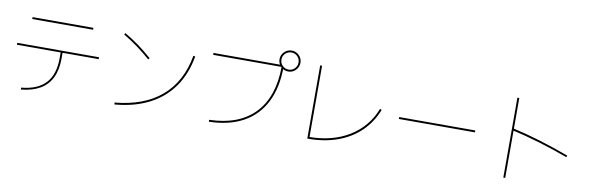

<svg xmlns="http://www.w3.org/2000/svg" viewBox="-57 -1392 6114 1989"><g transform="rotate(10 3000.0 -397.5)"><path d="M189 10Q362 -6 446 -97.5Q530 -189 530 -360V-420H70V-440H930V-420H550V-360Q550 -241 510 -158Q470 -75 390.5 -28.5Q311 18 191 30ZM180 -710V-730H820V-710Z M1170 -6Q1322 -20 1444.5 -66Q1567 -112 1658 -190Q1749 -268 1807.5 -377Q1866 -486 1890 -625L1910 -621Q1877 -432 1781.5 -296.5Q1686 -161 1533 -82.5Q1380 -4 1172 14ZM1435 -507Q1363 -570 1291.5 -622Q1220 -674 1146 -717L1155 -734Q1232 -690 1304 -637.5Q1376 -585 1448 -521Z M2166 0Q2477 -8 2642.5 -180.5Q2808 -353 2810 -672L2820 -670H2090V-690H2810V-672H2830Q2829 -454 2751.5 -301Q2674 -148 2526.5 -66.5Q2379 15 2166 20ZM2885 -635Q2855 -635 2830 -650Q2805 -665 2790 -690Q2775 -715 2775 -745Q2775 -776 2790 -800.5Q2805 -825 2830 -840Q2855 -855 2885 -855Q2916 -855 2940.5 -840Q2965 -825 2980 -800.5Q2995 -776 2995 -745Q2995 -715 2980 -690Q2965 -665 2940.5 -650Q2916 -635 2885 -635ZM2885 -655Q2923 -655 2949 -681.5Q2975 -708 2975 -745Q2975 -783 2949 -809Q2923 -835 2885 -835Q2848 -835 2821.5 -809Q2795 -783 2795 -745Q2795 -708 2821.5 -681.5Q2848 -655 2885 -655Z M3201 15V-755H3221V5L3211 -5Q3334 -5 3441 -32.5Q3548 -60 3635.5 -113.5Q3723 -167 3787.5 -243.5Q3852 -320 3890 -419L3908 -411Q3856 -276 3756.5 -180.5Q3657 -85 3518.5 -35Q3380 15 3211 15Z M4100 -350V-370H4900V-350Z M5877 -261Q5726 -317 5571.5 -363Q5417 -409 5279 -440L5283 -460Q5423 -429 5578 -382Q5733 -335 5883 -279ZM5271 60V-780H5291V60Z"/></g></svg>

Font: M PLUS 2 Thin
Style: Regular
Weight: 100
Designer: Coji Morishita
Foundry: UNDERFOREST DESIGN
Version: Version 1.001